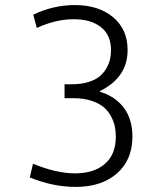

<svg xmlns="http://www.w3.org/2000/svg" viewBox="-20 -731 640 761"><path d="M98.1 -27.8 110.8 -82Q203.1 -43.9 277.8 -43.9Q352.5 -43.9 395.8 -81.5Q439 -119.1 439 -189Q439 -210 435.3 -229Q431.6 -248 420.4 -269.3Q409.2 -290.5 391.4 -305.9Q373.5 -321.3 342.8 -331.5Q312 -341.8 272 -341.8H235.8V-397H265.1Q302.2 -397 330.8 -406Q359.4 -415 375.7 -429Q392.1 -442.9 402.6 -461.9Q413.1 -481 416.5 -497.6Q419.9 -514.2 419.9 -532.2Q419.9 -592.3 380.1 -623.5Q340.3 -654.8 272.9 -654.8Q200.2 -654.8 126 -620.1L111.8 -672.9Q191.4 -710.9 276.9 -710.9Q371.1 -710.9 428.5 -662.6Q485.8 -614.3 485.8 -533.2Q485.8 -423.8 376 -370.1V-367.2Q436 -349.6 470.5 -304.2Q504.9 -258.8 504.9 -189.9Q504.9 -97.7 443.8 -43.9Q382.8 9.8 279.8 9.8Q189.5 9.8 98.1 -27.8Z"/></svg>

Font: LT Hoop Light
Style: Regular
Weight: 300
Designer: Daniel Lyons
Foundry: LyonsType
Version: Version 1.000